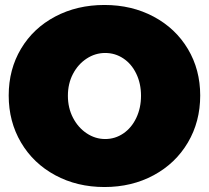

<svg xmlns="http://www.w3.org/2000/svg" viewBox="-20 -736 840 772"><path d="M785 -352Q785 -247 735.5 -163Q686 -79 598 -31.5Q510 16 400 16Q290 16 202 -31.5Q114 -79 64.5 -163Q15 -247 15 -352Q15 -457 64.5 -540Q114 -623 202 -669.5Q290 -716 400 -716Q510 -716 598 -669Q686 -622 735.5 -539Q785 -456 785 -352ZM253 -351Q253 -302 273.5 -262.5Q294 -223 328.5 -200Q363 -177 403 -177Q443 -177 476 -199.5Q509 -222 528 -262Q547 -302 547 -351Q547 -400 528 -439.5Q509 -479 476 -501Q443 -523 403 -523Q363 -523 328.5 -500.5Q294 -478 273.5 -439Q253 -400 253 -351Z"/></svg>

Font: TypoPRO Montserrat Alternates
Style: Regular
Weight: 900
Designer: Julieta Ulanovsky
Foundry: Julieta Ulanovsky
Version: Version 6.001